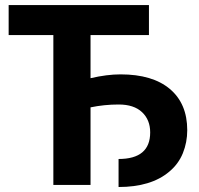

<svg xmlns="http://www.w3.org/2000/svg" viewBox="-20 -731 788 759"><path d="M568.8 -592.3H337.9V-421.9Q402.8 -437 456.5 -437Q583 -437 651.6 -379.2Q720.2 -321.3 720.2 -216.3Q720.2 -168.5 702.9 -125.5Q685.5 -82.5 648.4 -51.8Q576.7 8.3 448.7 8.3V-102.5Q573.7 -102.5 573.7 -207.5Q573.7 -257.3 541.5 -287.6Q509.3 -317.9 449.2 -317.9Q392.1 -317.9 337.9 -306.6V0H190.9V-592.3H14.2V-710.9H568.8Z"/></svg>

Font: MAUL Bold
Style: Bold
Weight: 700
Designer: MAUL
Version: Version 1.0; 2020; ttfautohint (v1.8.3)